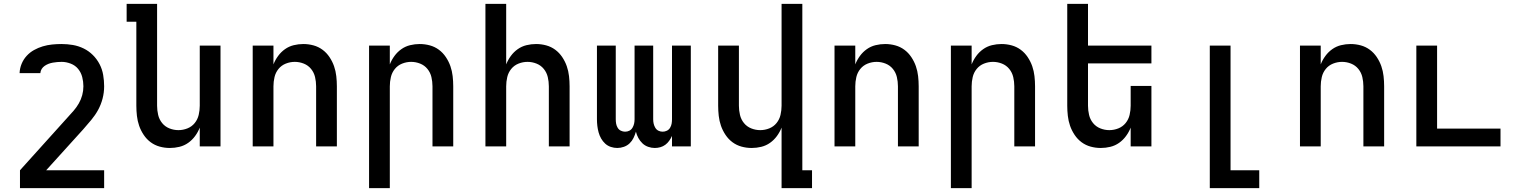

<svg xmlns="http://www.w3.org/2000/svg" viewBox="-20 -755 7840 990"><path d="M517 215H83V123L329 -150Q345 -167 360 -184.5Q375 -202 386.5 -222Q398 -242 404 -264.5Q410 -287 410 -310Q410 -334 404 -357.5Q398 -381 383 -399.5Q368 -418 344.5 -427Q321 -436 298 -436Q286 -436 275 -435Q264 -434 252.5 -432Q241 -430 230.5 -426Q220 -422 210.5 -415.5Q201 -409 195 -399.5Q189 -390 188 -378H81Q82 -403 91.5 -426Q101 -449 117.5 -467Q134 -485 155.5 -497Q177 -509 200.5 -516Q224 -523 248.5 -525.5Q273 -528 297 -528Q327 -528 356 -523Q385 -518 411.5 -505Q438 -492 459 -471Q480 -450 493.5 -424Q507 -398 512 -368.5Q517 -339 517 -310Q517 -278 509 -247Q501 -216 486 -188.5Q471 -161 450.5 -136.5Q430 -112 409 -88L218 123H517Z M856 8Q829 8 803.5 1Q778 -6 757 -21.5Q736 -37 721 -59.5Q706 -82 697.5 -106.5Q689 -131 686 -157.5Q683 -184 683 -210V-643H633V-735H790V-210Q790 -186 795.5 -162.5Q801 -139 816 -120.5Q831 -102 853.5 -93Q876 -84 900 -84Q924 -84 946.5 -93Q969 -102 984 -120.5Q999 -139 1004.5 -162.5Q1010 -186 1010 -210V-520H1117V0H1010V-97Q1001 -74 986 -53.5Q971 -33 950.5 -18.5Q930 -4 905.5 2Q881 8 856 8Z M1283 0V-520H1390V-423Q1399 -446 1414 -466.5Q1429 -487 1449.5 -501.5Q1470 -516 1494.5 -522Q1519 -528 1544 -528Q1571 -528 1596.5 -521Q1622 -514 1643 -498.5Q1664 -483 1679 -460.5Q1694 -438 1702.5 -413.5Q1711 -389 1714 -362.5Q1717 -336 1717 -310V0H1610V-310Q1610 -334 1604.5 -357.5Q1599 -381 1584 -399.5Q1569 -418 1546.5 -427Q1524 -436 1500 -436Q1476 -436 1453.5 -427Q1431 -418 1416 -399.5Q1401 -381 1395.5 -357.5Q1390 -334 1390 -310V0Z M1883 215V-520H1990V-423Q1999 -446 2014 -466.5Q2029 -487 2049.5 -501.5Q2070 -516 2094.5 -522Q2119 -528 2144 -528Q2171 -528 2196.5 -521Q2222 -514 2243 -498.5Q2264 -483 2279 -460.5Q2294 -438 2302.5 -413.5Q2311 -389 2314 -362.5Q2317 -336 2317 -310V0H2210V-310Q2210 -334 2204.5 -357.5Q2199 -381 2184 -399.5Q2169 -418 2146.5 -427Q2124 -436 2100 -436Q2076 -436 2053.5 -427Q2031 -418 2016 -399.5Q2001 -381 1995.5 -357.5Q1990 -334 1990 -310V215Z M2483 0V-735H2590V-423Q2599 -446 2614 -466.5Q2629 -487 2649.5 -501.5Q2670 -516 2694.5 -522Q2719 -528 2744 -528Q2771 -528 2796.5 -521Q2822 -514 2843 -498.5Q2864 -483 2879 -460.5Q2894 -438 2902.5 -413.5Q2911 -389 2914 -362.5Q2917 -336 2917 -310V0H2810V-310Q2810 -334 2804.5 -357.5Q2799 -381 2784 -399.5Q2769 -418 2746.5 -427Q2724 -436 2700 -436Q2676 -436 2653.5 -427Q2631 -418 2616 -399.5Q2601 -381 2595.5 -357.5Q2590 -334 2590 -310V0Z M3163 8Q3146 8 3129.5 2.5Q3113 -3 3100.5 -14.5Q3088 -26 3079.5 -41Q3071 -56 3066.5 -72.5Q3062 -89 3060 -106Q3058 -123 3058 -140V-520H3155V-140Q3155 -128 3157 -117Q3159 -106 3165 -96Q3171 -86 3181.5 -81Q3192 -76 3203 -76Q3215 -76 3225 -81Q3235 -86 3241 -96Q3247 -106 3249.5 -117Q3252 -128 3252 -140V-520H3348V-140Q3348 -128 3350.5 -117Q3353 -106 3359 -96Q3365 -86 3375 -81Q3385 -76 3397 -76Q3408 -76 3418.5 -81Q3429 -86 3435 -96Q3441 -106 3443 -117Q3445 -128 3445 -140V-520H3542V0H3445V-54Q3439 -41 3430.5 -29Q3422 -17 3410.5 -8.5Q3399 0 3385 4Q3371 8 3356 8Q3339 8 3322 2Q3305 -4 3292.5 -16Q3280 -28 3271.5 -43.5Q3263 -59 3259 -76Q3254 -59 3246.5 -43.5Q3239 -28 3226.5 -16Q3214 -4 3197 2Q3180 8 3163 8Z M4010 215V-97Q4001 -74 3986 -53.5Q3971 -33 3950.5 -18.5Q3930 -4 3905.5 2Q3881 8 3856 8Q3829 8 3803.5 1Q3778 -6 3757 -21.5Q3736 -37 3721 -59.5Q3706 -82 3697.5 -106.5Q3689 -131 3686 -157.5Q3683 -184 3683 -210V-520H3790V-210Q3790 -186 3795.5 -162.5Q3801 -139 3816 -120.5Q3831 -102 3853.5 -93Q3876 -84 3900 -84Q3924 -84 3946.5 -93Q3969 -102 3984 -120.5Q3999 -139 4004.5 -162.5Q4010 -186 4010 -210V-735H4117V123H4167V215Z M4283 0V-520H4390V-423Q4399 -446 4414 -466.5Q4429 -487 4449.5 -501.5Q4470 -516 4494.5 -522Q4519 -528 4544 -528Q4571 -528 4596.5 -521Q4622 -514 4643 -498.5Q4664 -483 4679 -460.5Q4694 -438 4702.5 -413.5Q4711 -389 4714 -362.5Q4717 -336 4717 -310V0H4610V-310Q4610 -334 4604.5 -357.5Q4599 -381 4584 -399.5Q4569 -418 4546.5 -427Q4524 -436 4500 -436Q4476 -436 4453.5 -427Q4431 -418 4416 -399.5Q4401 -381 4395.5 -357.5Q4390 -334 4390 -310V0Z M4883 215V-520H4990V-423Q4999 -446 5014 -466.5Q5029 -487 5049.5 -501.5Q5070 -516 5094.5 -522Q5119 -528 5144 -528Q5171 -528 5196.5 -521Q5222 -514 5243 -498.5Q5264 -483 5279 -460.5Q5294 -438 5302.5 -413.5Q5311 -389 5314 -362.5Q5317 -336 5317 -310V0H5210V-310Q5210 -334 5204.5 -357.5Q5199 -381 5184 -399.5Q5169 -418 5146.5 -427Q5124 -436 5100 -436Q5076 -436 5053.5 -427Q5031 -418 5016 -399.5Q5001 -381 4995.5 -357.5Q4990 -334 4990 -310V215Z M5656 8Q5629 8 5603.5 1Q5578 -6 5557 -21.5Q5536 -37 5521 -59.5Q5506 -82 5497.5 -106.5Q5489 -131 5486 -157.5Q5483 -184 5483 -210V-735H5590V-520H5917V-428H5590V-210Q5590 -186 5595.5 -162.5Q5601 -139 5616 -120.5Q5631 -102 5653.5 -93Q5676 -84 5700 -84Q5724 -84 5746.5 -93Q5769 -102 5784 -120.5Q5799 -139 5804.5 -162.5Q5810 -186 5810 -210V-312H5917V0H5810V-97Q5801 -74 5786 -53.5Q5771 -33 5750.5 -18.5Q5730 -4 5705.5 2Q5681 8 5656 8Z M6218 215V-520H6325V123H6473V215Z M6683 0V-520H6790V-423Q6799 -446 6814 -466.5Q6829 -487 6849.5 -501.5Q6870 -516 6894.5 -522Q6919 -528 6944 -528Q6971 -528 6996.5 -521Q7022 -514 7043 -498.5Q7064 -483 7079 -460.5Q7094 -438 7102.5 -413.5Q7111 -389 7114 -362.5Q7117 -336 7117 -310V0H7010V-310Q7010 -334 7004.5 -357.5Q6999 -381 6984 -399.5Q6969 -418 6946.5 -427Q6924 -436 6900 -436Q6876 -436 6853.5 -427Q6831 -418 6816 -399.5Q6801 -381 6795.5 -357.5Q6790 -334 6790 -310V0Z M7283 0V-520H7390V-92H7717V0Z"/></svg>

Font: Iosevka Semibold Extended
Style: Regular
Weight: 600
Width: 7
Monospace: yes
Designer: Belleve Invis
Foundry: Belleve Invis
Version: Version 32.5.0; ttfautohint (v1.8.4)